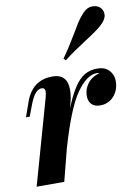

<svg xmlns="http://www.w3.org/2000/svg" viewBox="-92 -902 686 963"><g transform="rotate(-10 250.5 -421.0)"><path d="M418 -530.8Q455.1 -530.8 476.6 -508.3Q498 -485.8 498 -454.1Q498 -422.4 485.4 -398.4Q472.7 -374.5 451.2 -360.4Q429.2 -346.2 401.4 -346.2Q373 -345.7 357.4 -361.3Q341.8 -377 341.8 -403.3Q341.8 -429.7 352.5 -450.2Q375.5 -494.6 424.8 -505.9Q413.1 -508.8 412.1 -508.8Q359.4 -508.8 306.6 -433.1Q253.9 -357.4 197.3 -161.6L155.8 0H15.1L137.2 -432.1Q142.6 -452.1 142.6 -462.4Q142.6 -481.9 125 -481.9Q107.4 -481.4 92.3 -463.9Q77.1 -446.3 61 -402.8L42 -352.1H22.9L49.8 -428.2Q86.9 -530.8 188 -530.8Q264.6 -530.8 264.6 -450.2Q264.6 -422.4 256.8 -391.1L248 -356.4Q296.9 -482.4 352.1 -514.6Q380.9 -531.2 418 -530.8ZM500.5 -792Q500.5 -770 475.1 -745.1Q449.7 -720.2 382.8 -678.2Q316.4 -635.7 269.5 -599.1L259.3 -608.9Q293 -656.2 321.8 -705.1Q350.6 -753.9 364.3 -775.4Q377.9 -796.9 399.4 -819.8Q420.9 -842.3 446.3 -842.3Q471.7 -842.3 486.3 -828.1Q501 -814 500.5 -792Z"/></g></svg>

Font: PlayfairDisplay-BoldItalic
Style: Bold Italic
Weight: 700
Italic angle: -14.9847°
Designer: Claus Eggers Sørensen
Foundry: Claus Eggers Sørensen
Version: Version 1.002;PS 001.002;hotconv 1.0.70;makeotf.lib2.5.58329